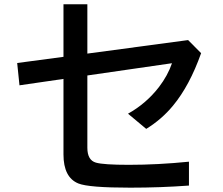

<svg xmlns="http://www.w3.org/2000/svg" viewBox="-20 -844 1039 895"><path d="M275.9 -824.2H387.2V-594.2L856.9 -657.2L917.5 -596.2Q863.8 -444.8 786.6 -351.6Q733.9 -287.6 661.6 -243.2L576.7 -314Q661.6 -361.3 721.2 -438.5Q762.2 -492.2 781.7 -549.3L387.2 -492.2V-155.3Q387.2 -97.2 427.2 -85.9Q462.4 -75.7 580.6 -75.7Q715.3 -75.7 860.8 -90.3V21Q728 30.8 587.4 30.8Q393.1 30.8 345.2 11.2Q275.9 -17.1 275.9 -124V-476.1L70.8 -446.3L60.1 -550.3L275.9 -579.1Z"/></svg>

Font: UDEV Gothic 35
Style: Bold
Weight: 700
Version: v2.1.0; ttfautohint (v1.8.4.7-5d5b-dirty) -l 6 -r 45 -G 200 